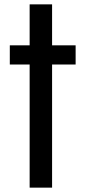

<svg xmlns="http://www.w3.org/2000/svg" viewBox="-20 -791 393 881"><path d="M116 70V-495H25V-583H116V-771H219V-583H327V-495H219V70Z"/></svg>

Font: Farlight84_Sys_V01
Style: Regular
Weight: 400
Designer: Ryoko NISHIZUKA  (kana, bopomofo & ideographs); Paul D. Hunt (Latin, Greek & Cyrillic); Sandoll Communications , Soo-you
Foundry: Adobe
Version: Version 2.004;October 29, 2024;FontCreator 14.0.0.2814 64-bi